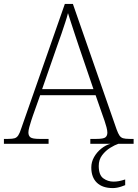

<svg xmlns="http://www.w3.org/2000/svg" viewBox="-23 -734 702 980"><path d="M-3 0V-25H18Q41 -25 52 -28.5Q63 -32 70.5 -43.5Q78 -55 86 -80L308 -714H349L572 -74Q580 -52 587 -42Q594 -32 605 -28.5Q616 -25 639 -25H659V0H438V-25H469Q505 -25 515 -33Q525 -41 525 -57Q525 -68 520.5 -85Q516 -102 510.5 -118Q505 -134 502 -142L465 -248H182L145 -144Q142 -135 136.5 -118.5Q131 -102 126.5 -85Q122 -68 122 -58Q122 -41 132.5 -33Q143 -25 179 -25H225V0ZM192 -279H454L380 -496Q371 -523 360.5 -554.5Q350 -586 340.5 -615.5Q331 -645 324 -667Q320 -650 310.5 -621Q301 -592 290.5 -561Q280 -530 271 -506ZM553 226Q500 226 471.5 198.5Q443 171 443 121Q443 93 457 68Q471 43 494 24.5Q517 6 541 0H581Q563 6 539.5 20.5Q516 35 498.5 58Q481 81 481 113Q481 159 504 176Q527 193 556 193Q571 193 584 190.5Q597 188 616 182V211Q606 215 595.5 218.5Q585 222 574 224Q563 226 553 226Z"/></svg>

Font: Noto Rashi Hebrew ExtraLight
Style: Regular
Weight: 250
Version: Version 1.006